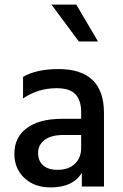

<svg xmlns="http://www.w3.org/2000/svg" viewBox="-20 -818 539 842"><path d="M335.9 -226.1V-168.9Q335.9 -126 308.3 -99.6Q280.8 -73.2 232.9 -73.2Q190.9 -73.2 168.9 -93Q147 -112.8 147 -147.9Q147 -182.1 175.3 -204.1Q203.6 -226.1 259.8 -226.1ZM81.1 -386.2Q147 -431.2 228 -431.2Q286.1 -431.2 311 -404.5Q335.9 -377.9 335.9 -326.2V-296.9H252Q152.8 -296.9 97.9 -256.6Q43 -216.3 43 -143.1Q43 -79.1 86.7 -37.6Q130.4 3.9 202.1 3.9Q299.8 3.9 338.9 -60.1V0H436V-321.8Q436 -515.1 236.8 -515.1Q140.1 -515.1 81.1 -481ZM314.5 -797.9H205.6L325.7 -636.2H409.7Z"/></svg>

Font: FAU Chimera Medium
Style: Regular
Weight: 500
Version: Version 1.002;hotconv 1.0.117;makeotfexe 2.5.65602